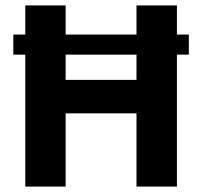

<svg xmlns="http://www.w3.org/2000/svg" viewBox="-20 -687 744 707"><path d="M29 -485.8V-559.8H675.4V-485.8ZM73 0V-667H221.8V-392.8H482.6V-667H631.4V0H482.6V-269.6H221.8V0Z"/></svg>

Font: Maven Pro VF Beta
Style: Regular
Weight: 400
Designer: Joe Prince
Foundry: Joe Prince
Version: Version 2.002